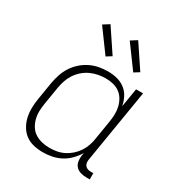

<svg xmlns="http://www.w3.org/2000/svg" viewBox="-180 -888 959 1021"><g transform="rotate(30 300.0 -377.0)"><path d="M229 8Q201 8 173 1.5Q145 -5 123.5 -21Q102 -37 88 -61Q74 -85 68 -112Q62 -139 62.5 -168Q63 -197 68 -226L86 -336Q91 -363 100 -389.5Q109 -416 124.5 -440Q140 -464 162 -483.5Q184 -503 210 -515.5Q236 -528 263 -533Q290 -538 318 -538Q347 -538 374 -531Q401 -524 422.5 -507.5Q444 -491 456.5 -466.5Q469 -442 474 -415L493 -530H536L462 -81Q460 -71 461.5 -61Q463 -51 469 -43.5Q475 -36 484.5 -33Q494 -30 504 -30H519V8H498Q480 8 462.5 3Q445 -2 433.5 -14.5Q422 -27 419 -45Q416 -63 419 -81L422 -98Q407 -73 386 -51.5Q365 -30 339 -16.5Q313 -3 285.5 2.5Q258 8 229 8Q229 8 229 8Q229 8 229 8ZM249 -30Q271 -30 293.5 -34Q316 -38 337 -48.5Q358 -59 376 -75Q394 -91 407 -111Q420 -131 427.5 -153Q435 -175 438 -197L456 -307Q460 -331 461 -354.5Q462 -378 457 -400.5Q452 -423 441 -442.5Q430 -462 412 -475.5Q394 -489 371.5 -494.5Q349 -500 325 -500Q302 -500 279 -495.5Q256 -491 234 -481Q212 -471 193 -454.5Q174 -438 160.5 -417.5Q147 -397 139.5 -374.5Q132 -352 128 -329L110 -219Q106 -195 105.5 -171.5Q105 -148 111 -125.5Q117 -103 129 -84Q141 -65 160 -53Q179 -41 202 -35.5Q225 -30 249 -30ZM435 -600 334 -738 372 -762 467 -620ZM265 -600 164 -738 202 -762 297 -620Z"/></g></svg>

Font: Iosevka Curly XLtEx
Style: Italic
Weight: 200
Width: 7
Italic angle: -9°
Monospace: yes
Designer: Belleve Invis
Foundry: Belleve Invis
Version: Version 11.1.0; ttfautohint (v1.8.3)